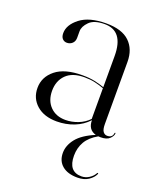

<svg xmlns="http://www.w3.org/2000/svg" viewBox="-122 -517 654 790"><g transform="rotate(20 205.0 -121.5)"><path d="M31 -94.5Q31 -142.5 70.8 -174.5Q110.5 -206.5 187.5 -206.5Q219 -206.5 242.2 -201.5Q265.5 -196.5 284.5 -189.5V-326Q284.5 -435.5 201.5 -435.5Q155.5 -435.5 134.8 -414.5Q114 -393.5 114 -372.5V-344Q114 -328 104.2 -319Q94.5 -310 80.5 -310Q69 -310 61.2 -318.2Q53.5 -326.5 53.5 -342.5Q53.5 -379 93.2 -409.8Q133 -440.5 207.5 -440.5Q276 -440.5 309.2 -408.5Q342.5 -376.5 342.5 -321V-49.5Q342.5 -26 349.5 -16.5Q356.5 -7 367.5 -7Q390 -7 392.5 -27.5Q393 -30 395 -30Q396.5 -30 396.5 -27.5Q396.5 -17 384 -4.5Q371.5 8 344 8Q339 8 334.5 7.5Q299 27.5 283.2 54.8Q267.5 82 267.5 116Q267.5 186 325 186Q343 186 358 176.2Q373 166.5 380.5 153Q382.5 149 385 150Q387.5 151.5 385 155.5Q378 171 359 183.8Q340 196.5 311 196.5Q268.5 196.5 244.5 176.5Q220.5 156.5 220.5 121Q220.5 88.5 244.2 58.5Q268 28.5 322.5 5.5Q287 -4.5 287 -46Q263 -19.5 227.5 -5.5Q192 8.5 152 8.5Q96.5 8.5 63.8 -20.2Q31 -49 31 -94.5ZM91.5 -104Q91.5 -61 116.8 -35.2Q142 -9.5 183.5 -9.5Q211 -9.5 237.8 -19.8Q264.5 -30 284.5 -50.5V-185Q265.5 -192 244.5 -196.8Q223.5 -201.5 198.5 -201.5Q145.5 -201.5 118.5 -174.5Q91.5 -147.5 91.5 -104Z"/></g></svg>

Font: Fraunces 144pt S000 Light
Style: Regular
Weight: 300
Version: Version 1.000; ttfautohint (v1.8.3)